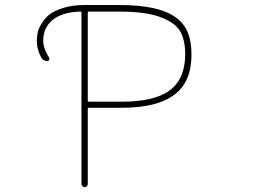

<svg xmlns="http://www.w3.org/2000/svg" viewBox="-20 -773 1040 770"><path d="M306.6 -35.2V-722.7Q306.6 -727.5 302.7 -726.6H301.8Q231.4 -724.6 192.4 -694.3Q153.3 -662.1 153.3 -610.4Q153.3 -579.1 176.8 -542Q179.7 -537.1 177.2 -532.7Q174.8 -528.3 169.9 -528.3Q153.3 -528.3 145.5 -542Q127 -576.2 127.9 -609.4V-610.4Q127.9 -626 130.9 -641.6Q133.8 -657.2 146.5 -678.2Q159.2 -699.2 177.7 -714.4Q196.3 -729.5 233.4 -741.2Q270.5 -752.9 318.4 -752.9H458Q613.3 -752.9 680.7 -706.1Q714.8 -683.6 731.4 -646.5Q748 -608.4 748 -555.7Q748 -500 731.4 -460Q713.9 -418.9 679.7 -393.6Q611.3 -340.8 467.8 -340.8H336.9Q332 -340.8 332 -335.9V-35.2Q332 -30.3 328.6 -26.4Q325.2 -22.5 319.8 -22.5Q314.5 -22.5 310.5 -26.4Q306.6 -30.3 306.6 -35.2ZM332 -369.1Q332 -365.2 336.9 -365.2H467.8Q600.6 -365.2 661.1 -411.1Q722.7 -457 722.7 -555.7Q722.7 -611.3 703.1 -646.5Q683.6 -681.6 624 -704.1Q564.5 -726.6 458 -726.6H336.9Q332 -726.6 332 -722.7Z"/></svg>

Font: Rounded-X Mgen+ 2m thin
Style: Regular
Weight: 100
Designer: [Source Han Sans]
Ryoko NISHIZUKA  (kana & ideographs); Paul D. Hunt (Latin, Greek & Cyrillic); Wenlong ZHANG  (bopomofo
Version: Version 1.059.20150602